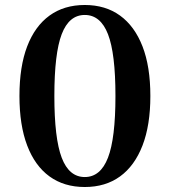

<svg xmlns="http://www.w3.org/2000/svg" viewBox="-20 -735 680 770"><path d="M583 -350Q583 -233 551.5 -151.5Q520 -70 461.5 -27.5Q403 15 320 15Q237 15 178.5 -27.5Q120 -70 89 -151.5Q58 -233 58 -350Q58 -468 89 -549Q120 -630 178.5 -672.5Q237 -715 320 -715Q403 -715 461.5 -672.5Q520 -630 551.5 -549Q583 -468 583 -350ZM443 -350Q443 -521 413 -598Q383 -675 320 -675Q257 -675 227.5 -598Q198 -521 198 -350Q198 -180 227.5 -102.5Q257 -25 320 -25Q383 -25 413 -102.5Q443 -180 443 -350Z"/></svg>

Font: Poltawski Nowy SemiBold
Style: Regular
Weight: 600
Version: Version 1.001;gftools[0.9.25]